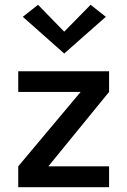

<svg xmlns="http://www.w3.org/2000/svg" viewBox="-20 -780 530 800"><path d="M56 0V-87L316 -397H56V-483H434.5V-397L181.5 -87H434.5V0ZM247.5 -557 75 -710 138.5 -760 247.5 -648 357.5 -760 421 -710Z"/></svg>

Font: Karla SemiBold
Style: Regular
Weight: 600
Designer: Jonathan Pinhorn
Version: Version 2.004; ttfautohint (v1.8.4.7-5d5b);gftools[0.9.33]